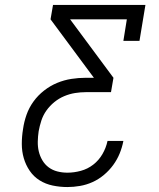

<svg xmlns="http://www.w3.org/2000/svg" viewBox="-20 -755 640 775"><path d="M252 0Q222 0 193 -6Q164 -12 140 -27Q116 -42 100 -65.5Q84 -89 76 -116.5Q68 -144 68 -174Q68 -204 73 -234Q77 -263 87 -291.5Q97 -320 115 -345Q133 -370 158 -389.5Q183 -409 211 -420.5Q239 -432 268 -436.5Q297 -441 326 -441H359L184 -677L194 -735H567L543 -590H478L492 -677H263L438 -441L428 -383H326Q305 -383 283 -379.5Q261 -376 239.5 -367Q218 -358 199.5 -343Q181 -328 167.5 -309Q154 -290 147 -268.5Q140 -247 136 -225Q133 -205 132.5 -184Q132 -163 136.5 -144Q141 -125 151 -108Q161 -91 176.5 -79.5Q192 -68 211.5 -63Q231 -58 252 -58Q279 -58 306.5 -65.5Q334 -73 356.5 -90.5Q379 -108 393.5 -133Q408 -158 414 -186H478Q473 -160 463 -135.5Q453 -111 437 -89Q421 -67 399.5 -49Q378 -31 353.5 -20Q329 -9 303 -4.5Q277 0 252 0Z"/></svg>

Font: Iosevka Curly Slab LtExObl
Style: Regular
Weight: 300
Width: 7
Italic angle: -9°
Monospace: yes
Designer: Belleve Invis
Foundry: Belleve Invis
Version: Version 11.1.0; ttfautohint (v1.8.3)